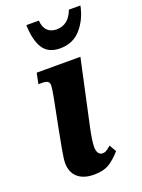

<svg xmlns="http://www.w3.org/2000/svg" viewBox="-147 -831 670 908"><g transform="rotate(-20 188.5 -377.0)"><path d="M54 -89Q54 -107 62.5 -155Q71 -203 82 -258L109 -395Q118 -444 118 -455Q118 -470 110 -476Q102 -482 80 -482H63L74 -536H294L224 -213Q209 -145 209 -112Q209 -93 216.5 -82Q224 -71 237 -71Q247 -71 253.5 -74.5Q260 -78 268 -84.5Q276 -91 280 -94L300 -59Q271 -26 242 -8Q213 10 165 10Q112 10 83 -16Q54 -42 54 -89ZM105 -764H168Q170 -730 187.5 -713Q205 -696 233 -696Q294 -696 319 -764H377Q364 -698 324 -652Q284 -606 219 -606Q159 -606 133 -647Q107 -688 105 -764Z"/></g></svg>

Font: Noto Serif CondExtraBold
Style: Italic
Weight: 800
Width: 3
Italic angle: -12°
Designer: Monotype Design Team
Foundry: Monotype Imaging Inc.
Version: Version 1.001